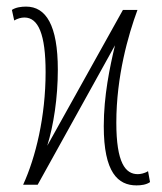

<svg xmlns="http://www.w3.org/2000/svg" viewBox="-20 -559 490 581"><path d="M50 0H94L328 -422C312 -355 294 -269 294 -177C294 -37 337 2 393 2C407 2 423 0 434 -8L428 -41C417 -34 404 -32 397 -32C359 -32 332 -67 332 -188C332 -328 368 -453 396 -529H352L123 -118C142 -179 155 -263 155 -348C155 -483 119 -539 59 -539C45 -539 28 -537 16 -529L23 -497C33 -503 44 -506 54 -506C96 -506 118 -455 118 -341C118 -206 88 -83 50 0Z"/></svg>

Font: Noto Sans ExtraCondensed ExtraLight
Style: Regular
Weight: 200
Width: 2
Designer: Monotype Design Team
Foundry: Monotype Imaging Inc.
Version: Version 2.013